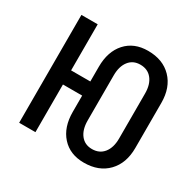

<svg xmlns="http://www.w3.org/2000/svg" viewBox="-130 -699 859 848"><g transform="rotate(30 300.0 -275.0)"><path d="M395 10Q324 10 282.5 -36Q241 -82 241 -160V-243H143V0H60V-550H143V-315H241V-390Q241 -468 282.5 -514Q324 -560 395 -560Q471 -560 515.5 -514Q560 -468 560 -390V-160Q560 -82 515.5 -36Q471 10 395 10ZM396 -60Q434 -60 455.5 -87Q477 -114 477 -160V-390Q477 -436 455.5 -463Q434 -490 396 -490Q359 -490 338 -463Q317 -436 317 -390V-160Q317 -114 338 -87Q359 -60 396 -60Z"/></g></svg>

Font: JetBrains Mono NL
Style: Regular
Weight: 400
Monospace: yes
Designer: Philipp Nurullin, Konstantin Bulenkov
Foundry: JetBrains
Version: Version 2.305; ttfautohint (v1.8.4.7-5d5b)